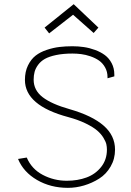

<svg xmlns="http://www.w3.org/2000/svg" viewBox="-20 -904 629 925"><path d="M216.8 -743.2 332 -833 431.2 -745.1 454.1 -771 335 -883.8 194.8 -771ZM142.1 -520Q142.1 -540.5 146.7 -557.9Q151.4 -575.2 163.8 -592Q176.3 -608.9 196.5 -620.4Q216.8 -631.8 250.7 -638.9Q284.7 -646 329.1 -646Q350.1 -646 371.3 -643.3Q392.6 -640.6 416 -632.6Q439.5 -624.5 457 -612.3Q474.6 -600.1 486.3 -579.3Q498 -558.6 498 -532.2V-526.9L530.8 -536.1V-544.9Q530.8 -575.2 518.1 -599.4Q505.4 -623.5 485.4 -638.4Q465.3 -653.3 438.2 -663.3Q411.1 -673.3 384.3 -677.2Q357.4 -681.2 329.1 -681.2Q295.4 -681.2 266.4 -677.7Q237.3 -674.3 205.6 -663.8Q173.8 -653.3 151.6 -636Q129.4 -618.7 114.7 -588.6Q100.1 -558.6 100.1 -519Q100.1 -395.5 309.1 -339.8Q357.4 -326.7 393.3 -309.1Q429.2 -291.5 448.2 -275.1Q467.3 -258.8 478.5 -240Q489.7 -221.2 492.4 -208.7Q495.1 -196.3 495.1 -183.1Q495.1 -134.8 467.5 -99.9Q439.9 -64.9 397.2 -49.1Q354.5 -33.2 301.8 -33.2Q239.7 -33.2 186 -61.5Q132.3 -89.8 108.9 -145L66.9 -138.2Q92.8 -75.2 158.2 -37.1Q223.6 1 307.1 1Q346.2 1 385 -10.5Q423.8 -22 457.8 -43.5Q491.7 -64.9 512.9 -101.6Q534.2 -138.2 534.2 -183.1Q534.2 -251 479.2 -298.8Q424.3 -346.7 315.9 -377.9Q229 -402.3 185.5 -435.8Q142.1 -469.2 142.1 -520Z"/></svg>

Font: Comic Neue Angular Light
Style: Regular
Weight: 300
Designer: Craig Rozynski
Foundry: Craig Rozynski
Version: Version 2.003